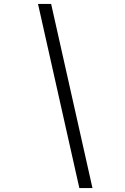

<svg xmlns="http://www.w3.org/2000/svg" viewBox="-20 -850 640 980"><path d="M385 110 174 -830H241L452 110Z"/></svg>

Font: JetBrains Mono NL ExtraLight
Style: Italic
Weight: 200
Italic angle: -9°
Monospace: yes
Designer: Philipp Nurullin, Konstantin Bulenkov
Foundry: JetBrains
Version: Version 2.305; ttfautohint (v1.8.4.7-5d5b)